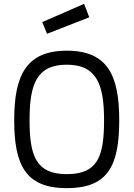

<svg xmlns="http://www.w3.org/2000/svg" viewBox="-20 -970 696 1000"><path d="M328 -63C167 -63 134 -159 134 -344C134 -529 169 -633 328 -633C485 -633 522 -528 522 -344C522 -153 488 -63 328 -63ZM328 10C542 10 601 -106 601 -344C601 -575 542 -706 328 -706C114 -706 54 -574 54 -344C54 -112 112 10 328 10ZM200 -855 225 -794 445 -880 418 -950Z"/></svg>

Font: TitilliumText22L
Style: 400 wt
Weight: 400
Designer: Campivisivi
Foundry: Campivisivi
Version: 1.000